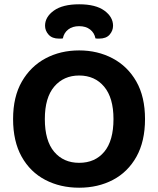

<svg xmlns="http://www.w3.org/2000/svg" viewBox="-20 -859 738 895"><path d="M349 -737Q318 -737 298 -721.5Q278 -706 273 -680Q268 -679 264 -679Q260 -679 255 -679Q223 -679 206.5 -697.5Q190 -716 190 -739Q190 -780 231 -809.5Q272 -839 349 -839Q426 -839 466.5 -809.5Q507 -780 507 -739Q507 -716 491 -697.5Q475 -679 442 -679Q438 -679 433.5 -679Q429 -679 425 -680Q420 -706 400 -721.5Q380 -737 349 -737ZM656 -304Q656 -200 616 -128.5Q576 -57 506.5 -20.5Q437 16 349 16Q261 16 191 -20.5Q121 -57 81 -128.5Q41 -200 41 -304Q41 -408 82 -479Q123 -550 192.5 -587Q262 -624 349 -624Q435 -624 505 -587Q575 -550 615.5 -479Q656 -408 656 -304ZM509 -304Q509 -403 465.5 -455Q422 -507 349 -507Q277 -507 233 -455.5Q189 -404 189 -304Q189 -203 232.5 -151.5Q276 -100 349 -100Q423 -100 466 -151.5Q509 -203 509 -304Z"/></svg>

Font: BalooTamma2Bold
Style: Bold
Weight: 700
Designer: Divya Kowshik, Shuchita Grover and Ek Type
Foundry: Ek Type
Version: Version 1.700